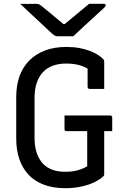

<svg xmlns="http://www.w3.org/2000/svg" viewBox="-20 -966 640 1006"><path d="M318 -361H557Q561 -361 563 -359.5Q565 -358 566.5 -356Q568 -354 568 -350V-279H329Q326 -279 324 -279.5Q322 -280 320.5 -281.5Q319 -283 318.5 -285Q318 -287 318 -290Q318 -309 318 -325.5Q318 -342 318 -361ZM327 -720Q365 -720 395 -714.5Q425 -709 449 -700Q473 -691 491.5 -679.5Q510 -668 522 -655Q525 -652 525.5 -648.5Q526 -645 526 -642Q526 -620 526 -596Q526 -572 526 -548Q526 -524 526 -500Q507 -500 488 -500Q469 -500 450 -500Q445 -500 442 -503Q439 -506 439 -511Q439 -531 439 -550.5Q439 -570 439 -591Q439 -612 439 -636L464 -589Q434 -613 401.5 -623Q369 -633 326 -633Q288 -633 257.5 -622Q227 -611 205.5 -588.5Q184 -566 172.5 -532Q161 -498 161 -453V-243Q161 -198 173 -163.5Q185 -129 207 -106Q228 -86 256 -76Q284 -66 320 -66Q358 -66 384 -73Q410 -80 423.5 -87.5Q437 -95 437 -95Q437 -131 437 -168Q437 -205 437 -241.5Q437 -278 437 -313H530L526 -295Q526 -239 526 -176Q526 -113 526 -54Q526 -51 525.5 -48.5Q525 -46 522 -43Q506 -27 477 -12.5Q448 2 408.5 11Q369 20 322 20Q259 20 210.5 2Q162 -16 130 -50Q98 -84 81.5 -132Q65 -180 65 -239V-457Q65 -518 82 -566Q99 -614 133 -648.5Q167 -683 216 -701.5Q265 -720 327 -720ZM364 -776Q354 -776 338 -776Q322 -776 305.5 -776Q289 -776 280 -776Q273 -776 267 -779.5Q261 -783 246 -796Q238 -804 219.5 -821Q201 -838 178 -859.5Q155 -881 131 -903.5Q107 -926 86 -946Q104 -945 126.5 -945.5Q149 -946 167 -946Q178 -946 183 -944Q188 -942 196 -936Q212 -923 248 -893.5Q284 -864 336 -820L282 -840Q299 -840 315 -840Q331 -840 347 -840L295 -820Q346 -862 382.5 -892.5Q419 -923 447 -946H522Q527 -946 529.5 -945Q532 -944 533 -942.5Q534 -941 534 -939Q534 -935 530.5 -930.5Q527 -926 511 -912Q498 -900 478.5 -882Q459 -864 437 -844Q415 -824 396 -806Q377 -788 364 -776Z"/></svg>

Font: RecMonoLinear Nerd Font Mono
Style: Regular
Weight: 400
Monospace: yes
Version: Version 1.085; ttfautohint (v1.8.4.7-5d5b);Nerd Fonts 3.2.1